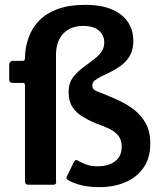

<svg xmlns="http://www.w3.org/2000/svg" viewBox="-20 -762 675 792"><path d="M331 -742Q398 -742 442 -723Q486 -704 508 -670.5Q530 -637 530 -593Q530 -556 514.5 -530Q499 -504 470 -485Q441 -466 400 -448Q378 -436 369.5 -429Q361 -422 361 -409Q361 -397 369.5 -391Q378 -385 399 -378Q434 -364 469 -348Q504 -332 533.5 -309Q563 -286 581.5 -252.5Q600 -219 600 -170Q600 -111 572.5 -71Q545 -31 497.5 -10.5Q450 10 389 10Q350 10 317.5 2.5Q285 -5 261 -19Q250 -25 256 -35L286 -96Q292 -106 302 -99Q318 -90 337 -83Q356 -76 383 -76Q427 -76 454.5 -96.5Q482 -117 482 -157Q482 -185 468 -202.5Q454 -220 429.5 -231.5Q405 -243 373 -254Q345 -266 319.5 -281.5Q294 -297 278.5 -321Q263 -345 263 -381Q263 -420 283 -445.5Q303 -471 337 -494Q355 -508 371.5 -520.5Q388 -533 399 -549Q410 -565 410 -587Q410 -617 388 -636Q366 -655 323 -655Q271 -655 241 -623.5Q211 -592 211 -535V-17Q215 0 199 0H97Q83 0 83 -15V-410Q83 -420 75 -420H33Q18 -420 18 -433V-496Q18 -502 22 -506.5Q26 -511 34 -511H72Q80 -511 81.5 -515Q83 -519 83 -525Q84 -569 98.5 -608.5Q113 -648 142.5 -678Q172 -708 219 -725Q266 -742 331 -742Z"/></svg>

Font: Libre Franklin Thin SemiBold
Style: Regular
Weight: 600
Version: Version 3.000